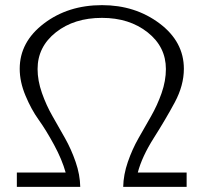

<svg xmlns="http://www.w3.org/2000/svg" viewBox="-20 -731 798 751"><path d="M45.9 0V-56.2H236.8Q222.7 -106.9 191.4 -164.6Q160.2 -222.2 131.1 -262.7Q102.1 -303.2 79.6 -357.2Q57.1 -411.1 57.1 -461.9Q57.1 -566.9 151.6 -638.9Q246.1 -710.9 378.9 -710.9Q508.8 -710.9 604 -639.4Q699.2 -567.9 699.2 -461.9Q699.2 -397 663.6 -330.6Q627.9 -264.2 581.5 -191.2Q535.2 -118.2 519 -56.2H710V0H461.9Q462.9 -47.9 480 -97.4Q497.1 -147 521.5 -189.9Q545.9 -232.9 570.6 -275.9Q595.2 -318.8 612.1 -366.9Q628.9 -415 628.9 -460.9Q628.9 -547.9 557.4 -604.5Q485.8 -661.1 378.9 -661.1Q270 -661.1 198.5 -604.5Q127 -547.9 127 -460.9Q127 -416 144 -367.4Q161.1 -318.8 185.5 -276.4Q210 -233.9 234.4 -190.4Q258.8 -147 275.9 -97.4Q293 -47.9 293.9 0Z"/></svg>

Font: CMU Bright
Style: Roman
Weight: 500
Version: Version 0.7.0